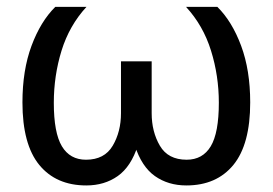

<svg xmlns="http://www.w3.org/2000/svg" viewBox="-20 -534 807 568"><path d="M235.4 14.6Q289.1 14.6 328.4 -13.2Q367.7 -41 387.7 -103.5H378.9Q398.9 -41 438.2 -13.2Q477.5 14.6 531.2 14.6Q620.6 14.6 670.4 -46.1Q720.2 -106.9 720.2 -231Q720.2 -326.2 693.4 -398.4Q666.5 -470.7 623 -513.7H530.3Q581.1 -458.5 604.2 -384.3Q627.4 -310.1 627.4 -230Q627.4 -141.1 603.5 -101.3Q579.6 -61.5 532.2 -61.5Q477.1 -61.5 452.9 -103Q428.7 -144.5 428.7 -199.2V-352.5H337.9V-199.2Q337.9 -144.5 313.5 -103Q289.1 -61.5 234.4 -61.5Q187 -61.5 163.1 -101.3Q139.2 -141.1 139.2 -230Q139.2 -310.1 162.1 -384.3Q185.1 -458.5 235.8 -513.7H143.6Q100.1 -470.7 73.2 -398.4Q46.4 -326.2 46.4 -231Q46.4 -106.9 96.2 -46.1Q146 14.6 235.4 14.6Z"/></svg>

Font: Roboto Flex
Style: Regular
Weight: 400
Designer: Berlow after Robertson
Foundry: Google
Version: Version 3.200;gftools[0.9.32]